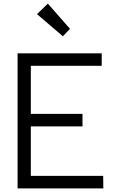

<svg xmlns="http://www.w3.org/2000/svg" viewBox="-20 -1039 659 1059"><path d="M77 -745H541V-676H150V-411H435V-342H150V-69H549L550 0H77ZM244 -1019 366 -880 327 -839 184 -961Z"/></svg>

Font: Biancoenero Regular
Style: Regular
Weight: 400
Designer: Riccardo Lorusso, Umberto Mischi
Foundry: Biancoenero Edizioni
Version: Version 0.000